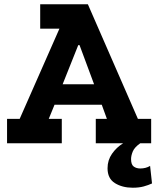

<svg xmlns="http://www.w3.org/2000/svg" viewBox="-20 -670 731 898"><path d="M691 188Q674 196 652 202Q630 208 601 208Q552 208 517.5 186.5Q483 165 483 117Q483 79 504 49Q525 19 556 0H428V-114H480L456 -180H235L208 -114H269V0H13V-114H72L258 -536H168V-650H391L625 -114H687V0H636Q609 19 601 38.5Q593 58 593 74Q593 100 605.5 109Q618 118 636 118Q662 118 682 106ZM420 -276 352 -459H346L273 -276Z"/></svg>

Font: Zilla Slab Bold
Style: Bold
Weight: 700
Designer: Typotheque.com
Foundry: Typotheque type foundry
Version: Version 1.1; 2017; ttfautohint (v1.6)